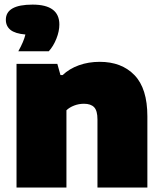

<svg xmlns="http://www.w3.org/2000/svg" viewBox="-20 -834 726 854"><path d="M53.5 -550H235L249 -500H258.5Q288.5 -528.5 331.2 -543.8Q374 -559 423.5 -559Q521 -559 578.2 -499.8Q635.5 -440.5 635.5 -316.5V0H413.5V-303Q413.5 -341.5 398.8 -357Q384 -372.5 353.5 -372.5Q330.5 -372.5 309.8 -364.5Q289 -356.5 275.5 -343.5V0H53.5ZM244 -725Q244 -695 230.8 -661.8Q217.5 -628.5 197 -606H61.5Q86 -650 93 -680.5Q47 -684.5 26.5 -701.2Q6 -718 6 -746Q6 -813.5 125 -813.5Q244 -813.5 244 -725Z"/></svg>

Font: Encode Sans Semi Expanded Black
Style: Regular
Weight: 900
Width: 6
Designer: Multiple Designers
Foundry: Impallari Type
Version: Version 2.000